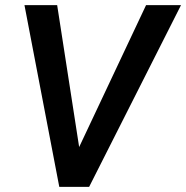

<svg xmlns="http://www.w3.org/2000/svg" viewBox="-20 -731 728 751"><path d="M289.6 -155.8 551.3 -710.9H688L328.6 0H211.9L75.7 -710.9H203.6Z"/></svg>

Font: RobotoDraft Medium
Style: Italic
Weight: 500
Italic angle: -12°
Version: Version 2.001152; 2014